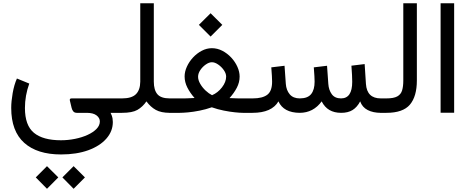

<svg xmlns="http://www.w3.org/2000/svg" viewBox="-20 -687 2857 1169"><path d="M158.2 -178.2Q131.8 -105 131.8 -29.3Q131.8 76.7 186.8 121.8Q241.7 167 351.1 167Q394.5 167 436.8 158.4Q479 149.9 513.2 134.3Q547.4 118.7 567.6 97.9Q587.9 77.1 587.9 52.2Q587.9 30.8 567.6 15.4Q547.4 0 507.8 0H447.8Q433.6 0 426.3 -8.8Q418.9 -17.6 416 -30.3L405.3 -75.2Q402.3 -87.9 416.5 -87.9H711.4V0H653.3Q663.1 20 665 32.7Q667 45.4 667 55.7Q667 112.3 627.4 157.2Q587.9 202.1 517.1 227.8Q446.3 253.4 351.6 253.4Q206.5 253.4 127.4 182.6Q48.3 111.8 48.3 -29.8Q48.3 -69.3 57.1 -119.9Q65.9 -170.4 83 -209ZM359.9 393.1 428.2 324.7 497.1 393.1 428.2 462.4ZM197.8 393.1 266.1 324.7 335 393.1 266.1 462.4Z M871.6 -69.8Q847.7 -35.6 816.4 -17.8Q785.2 0 722.7 0H691.9V-87.9H723.6Q781.7 -87.9 807.6 -113.5Q833.5 -139.2 834 -189.9V-667H916.5V-189.9Q916.5 -139.2 938.2 -113.5Q960 -87.9 1013.2 -87.9H1028.8V0H1014.2Q960.9 0 928.7 -17.8Q896.5 -35.6 871.6 -69.8Z M1190.9 -535.6 1262.2 -606.4 1333.5 -535.6 1262.2 -464.4ZM1377.4 -89.8Q1403.8 -88.4 1422.9 -88.1Q1441.9 -87.9 1457.5 -87.9H1503.4V0H1458.5Q1440.9 0 1410.2 -3.2Q1379.4 -6.3 1342.5 -13.7Q1305.7 -21 1269.5 -33.7Q1233.4 -21 1195.6 -13.4Q1157.7 -5.9 1125.7 -2.9Q1093.8 0 1074.7 0H1009.3V-87.9H1074.7Q1094.2 -87.9 1114 -88.1Q1133.8 -88.4 1164.6 -90.3Q1137.7 -120.6 1120.8 -153.8Q1104 -187 1104 -221.7Q1104 -250.5 1117.7 -280.8Q1131.3 -311 1155 -336.7Q1178.7 -362.3 1208.5 -377.9Q1238.3 -393.6 1270 -393.6Q1303.2 -393.6 1333.5 -377.9Q1363.8 -362.3 1387.7 -336.7Q1411.6 -311 1425.3 -280.5Q1439 -250 1439 -220.7Q1439 -185.5 1421.9 -152.8Q1404.8 -120.1 1377.4 -89.8ZM1270 -308.1Q1252.9 -308.1 1233.2 -294.4Q1213.4 -280.8 1199.7 -260.5Q1186 -240.2 1186 -219.7Q1186 -199.2 1199 -176.8Q1211.9 -154.3 1231.7 -135.7Q1251.5 -117.2 1271 -107.4Q1306.2 -122.1 1331.5 -155Q1356.9 -188 1356.9 -220.7Q1356.9 -239.7 1342.8 -260Q1328.6 -280.3 1308.3 -294.2Q1288.1 -308.1 1270 -308.1Z M2056.6 -87.9Q2124.5 -87.9 2124.5 -189Q2124.5 -205.6 2123.3 -230Q2122.1 -254.4 2119.6 -287.1L2200.2 -296.9L2208 -176.3Q2213.9 -87.9 2298.3 -87.9H2313V0H2299.3Q2251.5 0 2218.5 -17.1Q2185.5 -34.2 2172.9 -69.8Q2154.3 -34.2 2126.7 -17.1Q2099.1 0 2057.1 0Q1973.1 0 1938.5 -69.8Q1887.7 0 1804.2 0Q1706.5 -1 1675.3 -69.8Q1634.8 0 1517.6 0H1483.9V-87.9H1518.6Q1578.1 -87.9 1607.4 -110.1Q1636.7 -132.3 1636.7 -189.9Q1636.7 -202.6 1635.5 -224.1Q1634.3 -245.6 1631.8 -276.9L1712.4 -286.6L1720.2 -176.3Q1723.1 -137.7 1744.1 -112.8Q1765.1 -87.9 1805.2 -87.9Q1853.5 -87.9 1874.5 -114.3Q1895.5 -140.6 1895.5 -189.9Q1895.5 -201.7 1894.3 -223.4Q1893.1 -245.1 1890.6 -276.9L1971.2 -286.6L1979 -176.3Q1981.4 -139.2 2000 -113.5Q2018.6 -87.9 2056.6 -87.9Z M2293.5 0V-87.9H2333Q2377 -87.9 2398.9 -100.1Q2420.9 -112.3 2428.2 -136.5Q2435.5 -160.6 2435.5 -196.8V-667H2518.1V-197.3Q2518.1 -100.1 2475.8 -50Q2433.6 0 2332.5 0Z M2662.6 -667H2745.1V-0.5H2662.6Z"/></svg>

Font: Vazir FD
Style: Regular-FD
Weight: 400
Designer: Saber Rastikerdar
Foundry: Saber Rastikerdar
Version: Version 30.0.0